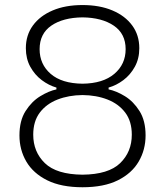

<svg xmlns="http://www.w3.org/2000/svg" viewBox="-20 -747 666 776"><path d="M313.5 9.8Q227.5 9.8 170.9 -18.3Q114.3 -46.4 86.4 -94Q58.6 -141.6 58.6 -199.7Q58.6 -259.3 83.3 -298.1Q107.9 -336.9 142.8 -358.2Q177.7 -379.4 208 -385.7V-393.1Q177.2 -401.9 148.9 -423.1Q120.6 -444.3 102.5 -477.1Q84.5 -509.8 84.5 -552.2Q84.5 -605 113 -644Q141.6 -683.1 192.9 -704.8Q244.1 -726.6 313.5 -726.6Q382.8 -726.6 434.3 -704.8Q485.8 -683.1 514.4 -644Q543 -605 543 -552.2Q543 -509.8 524.9 -477.1Q506.8 -444.3 478.5 -423.1Q450.2 -401.9 418.9 -393.1V-385.7Q450.2 -379.4 484.9 -358.2Q519.5 -336.9 543.9 -298.1Q568.4 -259.3 568.4 -199.7Q568.4 -141.6 540.5 -94Q512.7 -46.4 456.3 -18.3Q399.9 9.8 313.5 9.8ZM313.5 -41Q418.5 -42 465.6 -87.6Q512.7 -133.3 512.7 -202.6Q512.7 -256.8 486.1 -292Q459.5 -327.1 414.6 -344.7Q369.6 -362.3 313.5 -362.8Q257.8 -362.3 212.6 -344.7Q167.5 -327.1 140.9 -292Q114.3 -256.8 114.3 -202.6Q114.3 -133.3 161.4 -87.6Q208.5 -42 313.5 -41ZM313.5 -408.7Q396.5 -409.7 442.1 -448.5Q487.8 -487.3 487.8 -548.3Q487.8 -610.8 439.9 -643.3Q392.1 -675.8 313.5 -676.8Q234.4 -675.8 187.3 -643.3Q140.1 -610.8 140.1 -548.3Q140.1 -487.3 184.8 -448.5Q229.5 -409.7 313.5 -408.7Z"/></svg>

Font: Pinar-VF
Style: Regular
Weight: 300
Designer: Amin Abedi
Version: Version 3.0